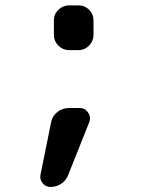

<svg xmlns="http://www.w3.org/2000/svg" viewBox="-20 -580 540 729"><path d="M171.9 129.9Q153.3 129.9 141.6 115.2Q129.9 100.6 133.8 83L173.8 -114.3Q177.7 -138.7 197.3 -154.3Q216.8 -169.9 242.2 -169.9H283.2Q302.7 -169.9 314.5 -152.8Q326.2 -135.7 319.3 -117.2L238.3 85.9Q230.5 105.5 212.4 117.7Q194.3 129.9 171.9 129.9ZM278.3 -559.6Q301.8 -559.6 318.4 -543Q335 -526.4 335 -502.9V-447.3Q335 -423.8 317.9 -406.7Q300.8 -389.6 278.3 -389.6H242.2Q218.8 -389.6 201.7 -406.7Q184.6 -423.8 184.6 -447.3V-502.9Q184.6 -526.4 201.7 -543Q218.8 -559.6 242.2 -559.6Z"/></svg>

Font: Rounded Mgen+ 1m medium
Style: Regular
Weight: 500
Designer: [Source Han Sans]
Ryoko NISHIZUKA  (kana & ideographs); Paul D. Hunt (Latin, Greek & Cyrillic); Wenlong ZHANG  (bopomofo
Version: Version 1.059.20150602